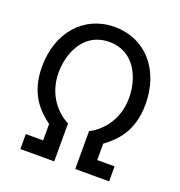

<svg xmlns="http://www.w3.org/2000/svg" viewBox="-129 -819 867 927"><g transform="rotate(20 305.0 -355.0)"><path d="M571 -410C571 -588 461 -710 305 -710C149 -710 39 -588 39 -410C39 -267 110 -203 166 -161V-77H77V0H251V-195C199 -220 124 -290 124 -411C124 -506 171 -633 305 -633C439 -633 486 -506 486 -411C486 -290 411 -220 359 -195V0H533V-77H444V-161C500 -203 571 -267 571 -410Z"/></g></svg>

Font: Necto Mono
Style: Regular
Weight: 400
Designer: Marco Condello
Foundry: Collletttivo
Version: Version 1.300;Glyphs 3.2 (3217)